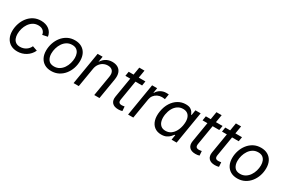

<svg xmlns="http://www.w3.org/2000/svg" viewBox="90 -1735 4133 2806"><g transform="rotate(30 2156.0 -332.0)"><path d="M257.8 11.7Q191.9 11.7 144.5 -15.9Q97.2 -43.5 71.5 -93.8Q45.9 -144 45.9 -211.4Q45.9 -276.4 66.2 -337.4Q86.4 -398.4 124.5 -447Q162.6 -495.6 217 -524.2Q271.5 -552.7 340.3 -552.7Q380.9 -552.7 415.3 -542.2Q449.7 -531.7 475.8 -511.7Q502 -491.7 518.6 -463.4Q535.2 -435.1 540.5 -399.4L454.6 -380.4Q452.1 -401.4 443.4 -418.5Q434.6 -435.5 419.9 -448Q405.3 -460.4 385 -467.3Q364.7 -474.1 338.4 -474.1Q288.6 -474.1 250.5 -450.7Q212.4 -427.2 186.3 -388.7Q160.2 -350.1 147 -304Q133.8 -257.8 133.8 -212.4Q133.8 -171.9 146.7 -138.7Q159.7 -105.5 187.5 -86.2Q215.3 -66.9 259.8 -66.9Q288.1 -66.9 313.2 -74.7Q338.4 -82.5 359.1 -96.4Q379.9 -110.4 395.5 -129.2Q411.1 -147.9 420.4 -169.9L501.5 -141.6Q484.9 -105.5 459.5 -77.1Q434.1 -48.8 402.3 -29.1Q370.6 -9.3 334 1.2Q297.4 11.7 257.8 11.7Z M829.6 11.7Q763.7 11.7 716.3 -15.9Q668.9 -43.5 643.3 -93.8Q617.7 -144 617.7 -211.4Q617.7 -276.4 637.9 -337.4Q658.2 -398.4 696.5 -447Q734.9 -495.6 789.3 -524.2Q843.8 -552.7 912.1 -552.7Q978 -552.7 1025.9 -525.4Q1073.7 -498 1099.4 -447.8Q1125 -397.5 1125 -329.1Q1125 -263.2 1104.5 -202.1Q1084 -141.1 1045.2 -92.8Q1006.3 -44.4 951.9 -16.4Q897.5 11.7 829.6 11.7ZM831.5 -66.9Q881.8 -66.9 920.2 -90.3Q958.5 -113.8 984.4 -152.1Q1010.3 -190.4 1023.4 -236.3Q1036.6 -282.2 1036.6 -327.1Q1036.6 -368.7 1023.4 -401.9Q1010.3 -435.1 982.4 -454.6Q954.6 -474.1 909.7 -474.1Q859.9 -474.1 821.8 -450.7Q783.7 -427.2 757.8 -388.7Q731.9 -350.1 718.8 -304Q705.6 -257.8 705.6 -212.4Q705.6 -150.9 735.4 -108.9Q765.1 -66.9 831.5 -66.9Z M1345.7 -324.2 1291.5 0H1203.6L1294.4 -545.9H1378.9L1357.4 -413.6L1344.7 -416.5Q1381.3 -490.7 1431.2 -521.7Q1481 -552.7 1542 -552.7Q1598.6 -552.7 1637.7 -529.3Q1676.8 -505.9 1693.1 -459.5Q1709.5 -413.1 1697.8 -343.8L1640.6 0H1552.7L1609.9 -342.3Q1620.6 -406.2 1594.2 -439.9Q1567.9 -473.6 1512.7 -473.6Q1472.7 -473.6 1437.5 -455.8Q1402.3 -438 1377.9 -404.5Q1353.5 -371.1 1345.7 -324.2Z M2100.6 -545.9 2088.4 -470.7H1806.2L1818.4 -545.9ZM1922.4 -675.8H2010.3L1921.9 -141.6Q1915.5 -104 1928.2 -87.6Q1940.9 -71.3 1974.6 -71.3Q1982.9 -71.3 1996.1 -73.2Q2009.3 -75.2 2020.5 -77.1L2025.9 -2.9Q2012.7 1.5 1995.1 4.2Q1977.5 6.8 1959.5 6.8Q1887.7 6.8 1854.7 -30.8Q1821.8 -68.4 1832.5 -134.8Z M2123.5 0 2213.9 -545.9H2298.8L2285.2 -461.9H2291Q2312.5 -503.4 2355.7 -528.6Q2398.9 -553.7 2447.8 -553.7Q2457.5 -553.7 2470.7 -553.2Q2483.9 -552.7 2491.7 -552.2L2477.1 -463.9Q2471.2 -464.8 2456.3 -466.8Q2441.4 -468.8 2425.3 -468.8Q2386.2 -468.8 2352.5 -452.4Q2318.8 -436 2296.6 -407.5Q2274.4 -378.9 2268.1 -341.8L2211.4 0Z M2686.5 11.7Q2618.7 11.7 2572.3 -23.2Q2525.9 -58.1 2507.1 -121.8Q2488.3 -185.5 2502.4 -272Q2517.1 -358.9 2557.1 -421.6Q2597.2 -484.4 2655.3 -518.6Q2713.4 -552.7 2781.2 -552.7Q2834 -552.7 2862.3 -535.4Q2890.6 -518.1 2903.6 -495.8Q2916.5 -473.6 2923.3 -458.5H2930.7L2944.8 -545.9H3033.2L2942.9 0H2857.4L2871.1 -84.5H2860.8Q2848.6 -68.4 2827.6 -45.7Q2806.6 -22.9 2772.5 -5.6Q2738.3 11.7 2686.5 11.7ZM2713.9 -66.9Q2763.7 -66.9 2802 -93.3Q2840.3 -119.6 2865.7 -166Q2891.1 -212.4 2900.9 -272.9Q2911.1 -333.5 2901.1 -378.7Q2891.1 -423.8 2861.1 -449Q2831.1 -474.1 2781.2 -474.1Q2729 -474.1 2689.7 -447Q2650.4 -419.9 2625.7 -374.5Q2601.1 -329.1 2591.8 -272.9Q2582.5 -215.8 2592.3 -168.9Q2602.1 -122.1 2632.3 -94.5Q2662.6 -66.9 2713.9 -66.9Z M3402.8 -545.9 3390.6 -470.7H3108.4L3120.6 -545.9ZM3224.6 -675.8H3312.5L3224.1 -141.6Q3217.8 -104 3230.5 -87.6Q3243.2 -71.3 3276.9 -71.3Q3285.2 -71.3 3298.3 -73.2Q3311.5 -75.2 3322.8 -77.1L3328.1 -2.9Q3314.9 1.5 3297.4 4.2Q3279.8 6.8 3261.7 6.8Q3189.9 6.8 3157 -30.8Q3124 -68.4 3134.8 -134.8Z M3731 -545.9 3718.8 -470.7H3436.5L3448.7 -545.9ZM3552.7 -675.8H3640.6L3552.2 -141.6Q3545.9 -104 3558.6 -87.6Q3571.3 -71.3 3605 -71.3Q3613.3 -71.3 3626.5 -73.2Q3639.6 -75.2 3650.9 -77.1L3656.2 -2.9Q3643.1 1.5 3625.5 4.2Q3607.9 6.8 3589.8 6.8Q3518.1 6.8 3485.1 -30.8Q3452.1 -68.4 3462.9 -134.8Z M3969.7 11.7Q3903.8 11.7 3856.4 -15.9Q3809.1 -43.5 3783.4 -93.8Q3757.8 -144 3757.8 -211.4Q3757.8 -276.4 3778.1 -337.4Q3798.3 -398.4 3836.7 -447Q3875 -495.6 3929.4 -524.2Q3983.9 -552.7 4052.2 -552.7Q4118.2 -552.7 4166 -525.4Q4213.9 -498 4239.5 -447.8Q4265.1 -397.5 4265.1 -329.1Q4265.1 -263.2 4244.6 -202.1Q4224.1 -141.1 4185.3 -92.8Q4146.5 -44.4 4092 -16.4Q4037.6 11.7 3969.7 11.7ZM3971.7 -66.9Q4022 -66.9 4060.3 -90.3Q4098.6 -113.8 4124.5 -152.1Q4150.4 -190.4 4163.6 -236.3Q4176.8 -282.2 4176.8 -327.1Q4176.8 -368.7 4163.6 -401.9Q4150.4 -435.1 4122.6 -454.6Q4094.7 -474.1 4049.8 -474.1Q4000 -474.1 3961.9 -450.7Q3923.8 -427.2 3897.9 -388.7Q3872.1 -350.1 3858.9 -304Q3845.7 -257.8 3845.7 -212.4Q3845.7 -150.9 3875.5 -108.9Q3905.3 -66.9 3971.7 -66.9Z"/></g></svg>

Font: Adwaita Sans
Style: Italic
Weight: 400
Italic angle: -9.39999°
Designer: Rasmus Andersson
Foundry: rsms
Version: Version 4.001;git-9221beed3